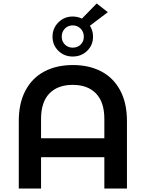

<svg xmlns="http://www.w3.org/2000/svg" viewBox="-20 -1084 838 1104"><path d="M710 -388V0H580V-180H216V0H88V-388Q88 -491 126.5 -563.5Q165 -636 235 -673Q305 -710 399 -710Q493 -710 563 -673Q633 -636 671.5 -563.5Q710 -491 710 -388ZM580 -289V-400Q580 -497 532 -546.5Q484 -596 398 -596Q312 -596 264 -546.5Q216 -497 216 -400V-289ZM497 -936Q515 -908 515 -873Q515 -825 481.5 -792Q448 -759 398 -759Q349 -759 315.5 -792Q282 -825 282 -873Q282 -921 315.5 -955Q349 -989 398 -989Q427 -989 451 -977L536 -1064L600 -1014ZM462 -873Q462 -901 443.5 -919.5Q425 -938 398 -938Q371 -938 353 -919.5Q335 -901 335 -873Q335 -846 353 -828Q371 -810 398 -810Q426 -810 444 -828Q462 -846 462 -873Z"/></svg>

Font: Montserrat Alternates SemiBold
Style: Regular
Weight: 600
Designer: Julieta Ulanovsky
Foundry: Julieta Ulanovsky
Version: Version 7.200